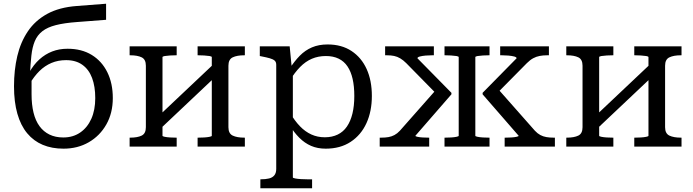

<svg xmlns="http://www.w3.org/2000/svg" viewBox="-20 -785 3710 1028"><path d="M392 -753 548 -765V-679L392 -667Q324 -662 279 -650.5Q234 -639 207 -618Q180 -597 166.5 -565Q153 -533 148 -487Q143 -441 140 -378H149Q149 -358 149 -342.5Q149 -327 149 -312Q149 -297 149 -280Q149 -225 159.5 -182Q170 -139 191.5 -109.5Q213 -80 245 -64.5Q277 -49 319 -49Q371 -49 409.5 -75.5Q448 -102 469 -149Q490 -196 490 -260Q490 -322 473 -367.5Q456 -413 421 -438Q386 -463 334 -463Q291 -463 255.5 -448Q220 -433 191 -404.5Q162 -376 137 -333L136 -396Q160 -439 191 -467Q222 -495 259.5 -509.5Q297 -524 342 -524Q417 -524 471 -491Q525 -458 554.5 -398.5Q584 -339 584 -260Q584 -180 549.5 -119Q515 -58 455.5 -23.5Q396 11 320 11Q258 11 209 -9.5Q160 -30 125.5 -71.5Q91 -113 73 -176Q55 -239 55 -323Q55 -410 72.5 -484.5Q90 -559 129 -617Q168 -675 232.5 -710.5Q297 -746 392 -753Z M761 -104V-433Q761 -467 738.5 -478Q716 -489 677 -489H674V-537H926V-489H922Q908 -489 891 -488Q874 -487 862 -485Q850 -483 850 -479V-58Q850 -55 862 -52.5Q874 -50 891 -49Q908 -48 922 -48H926V0H674V-48H677Q716 -48 738.5 -59Q761 -70 761 -104ZM1114 -58V-479Q1114 -483 1102 -485Q1090 -487 1073 -488Q1056 -489 1042 -489H1038V-537H1291V-489H1288Q1249 -489 1226 -478Q1203 -467 1203 -433V-104Q1203 -70 1226 -59Q1249 -48 1288 -48H1291V0H1038V-48H1042Q1056 -48 1073 -49Q1090 -50 1102 -52.5Q1114 -55 1114 -58ZM839 -96 801 -137 1125 -443 1163 -402Z M1651 223H1374V175H1377Q1402 175 1420.5 170.5Q1439 166 1449 153.5Q1459 141 1459 119V-438Q1459 -453 1450.5 -460.5Q1442 -468 1424.5 -473Q1407 -478 1381 -483L1371 -485V-537H1531L1543 -413L1548 -407V165Q1548 168 1561 170.5Q1574 173 1592 174Q1610 175 1624 175H1651ZM1724 11Q1680 11 1645.5 -4Q1611 -19 1582.5 -47.5Q1554 -76 1529 -117L1532 -182Q1558 -138 1586 -109Q1614 -80 1647 -65Q1680 -50 1719 -50Q1758 -50 1788 -64.5Q1818 -79 1837.5 -107.5Q1857 -136 1867 -177Q1877 -218 1877 -271Q1877 -323 1868 -362.5Q1859 -402 1840.5 -429.5Q1822 -457 1793 -471Q1764 -485 1725 -485Q1684 -485 1650 -470.5Q1616 -456 1587 -426.5Q1558 -397 1531 -353L1529 -415Q1556 -457 1585 -486.5Q1614 -516 1650.5 -531.5Q1687 -547 1734 -547Q1809 -547 1862 -512Q1915 -477 1943 -415.5Q1971 -354 1971 -271Q1971 -189 1942 -125.5Q1913 -62 1857.5 -25.5Q1802 11 1724 11Z M2951 0H2682V-48H2688Q2702 -48 2718 -49Q2734 -50 2745.5 -52.5Q2757 -55 2757 -58L2564 -280V-288L2746 -473Q2746 -479 2733 -482.5Q2720 -486 2701.5 -487.5Q2683 -489 2668 -489H2658V-537H2919V-489H2909Q2888 -489 2869.5 -485.5Q2851 -482 2834.5 -473Q2818 -464 2801 -447L2628 -272L2633 -324L2844 -85Q2858 -70 2873 -62Q2888 -54 2905.5 -51Q2923 -48 2943 -48H2951ZM2013 0V-48H2021Q2043 -48 2060 -51Q2077 -54 2092 -62Q2107 -70 2121 -85L2332 -324L2327 -272L2155 -447Q2139 -463 2123 -472.5Q2107 -482 2090 -485.5Q2073 -489 2052 -489H2042V-537H2303V-489H2293Q2277 -489 2259 -487.5Q2241 -486 2228 -482.5Q2215 -479 2215 -473L2397 -288V-280L2204 -58Q2204 -55 2215 -52.5Q2226 -50 2242.5 -49Q2259 -48 2273 -48H2278V0ZM2360 -489V-537H2601V-489H2597Q2583 -489 2566 -488Q2549 -487 2537 -485Q2525 -483 2525 -479V-58Q2525 -55 2537 -52.5Q2549 -50 2566 -49Q2583 -48 2597 -48H2601V0H2360V-48H2364Q2378 -48 2395 -49Q2412 -50 2424 -52.5Q2436 -55 2436 -58V-479Q2436 -483 2424 -485Q2412 -487 2395 -488Q2378 -489 2364 -489Z M3099 -104V-433Q3099 -467 3076.5 -478Q3054 -489 3015 -489H3012V-537H3264V-489H3260Q3246 -489 3229 -488Q3212 -487 3200 -485Q3188 -483 3188 -479V-58Q3188 -55 3200 -52.5Q3212 -50 3229 -49Q3246 -48 3260 -48H3264V0H3012V-48H3015Q3054 -48 3076.5 -59Q3099 -70 3099 -104ZM3452 -58V-479Q3452 -483 3440 -485Q3428 -487 3411 -488Q3394 -489 3380 -489H3376V-537H3629V-489H3626Q3587 -489 3564 -478Q3541 -467 3541 -433V-104Q3541 -70 3564 -59Q3587 -48 3626 -48H3629V0H3376V-48H3380Q3394 -48 3411 -49Q3428 -50 3440 -52.5Q3452 -55 3452 -58ZM3177 -96 3139 -137 3463 -443 3501 -402Z"/></svg>

Font: Roboto Serif
Style: Regular
Weight: 400
Designer: Greg Gazdowicz
Foundry: Commercial Type
Version: Version 1.008